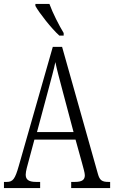

<svg xmlns="http://www.w3.org/2000/svg" viewBox="-20 -951 577 971"><path d="M280 -771H302V-784C279 -822 246 -886 230 -931H159V-921C178 -886 240 -807 280 -771ZM0 0H183V-31H162C122 -31 110 -45 110 -68C110 -84 119 -116 125 -137L154 -245H362L395 -126C401 -103 409 -77 409 -65C409 -43 397 -31 359 -31H340V0H537V-31H529C496 -31 484 -39 475 -72L294 -714H247L75 -112C56 -45 45 -31 14 -31H0ZM167 -283 225 -499C239 -552 253 -602 260 -637C267 -602 280 -554 298 -486L352 -283Z"/></svg>

Font: Noto Serif Thai ExtraCondensed Light
Style: Regular
Weight: 300
Width: 2
Designer: Monotype Design Team
Foundry: Monotype Imaging Inc.
Version: Version 2.002